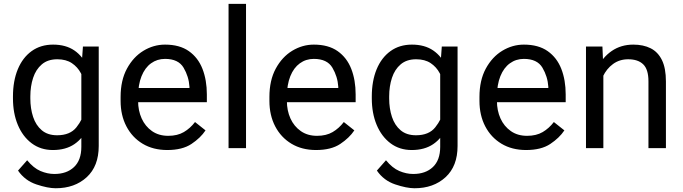

<svg xmlns="http://www.w3.org/2000/svg" viewBox="-20 -770 3549 998"><path d="M411.1 -528.3H493.2V-11.2Q493.2 93.8 430.7 151.1Q368.2 208.5 269.5 208.5Q228.5 208.5 168.9 188.5Q109.4 168.5 73.7 116.7L121.1 63Q154.3 103.5 190.4 118.9Q226.6 134.3 262.7 134.3Q326.7 134.3 364.7 98.4Q402.8 62.5 402.8 -6.8V-412.1ZM47.4 -258.3V-268.6Q47.4 -349.1 72.5 -409.9Q97.7 -470.7 144.5 -504.4Q191.4 -538.1 255.9 -538.1Q322.3 -538.1 366.7 -507.6Q411.1 -477.1 436 -420.7Q460.9 -364.3 468.8 -286.1V-241.2Q461.4 -164.1 436.5 -107.7Q411.6 -51.3 366.7 -20.8Q321.8 9.8 254.9 9.8Q191.4 9.8 144.8 -25.1Q98.1 -60.1 72.8 -120.6Q47.4 -181.2 47.4 -258.3ZM137.7 -268.6V-258.3Q137.7 -206.1 152.1 -162.4Q166.5 -118.7 197.3 -92.8Q228 -66.9 276.9 -66.9Q344.2 -66.9 377.2 -108.2Q410.2 -149.4 424.8 -204.1V-321.8Q417.5 -357.4 400.4 -389.6Q383.3 -421.9 353.3 -441.9Q323.2 -461.9 277.8 -461.9Q228.5 -461.9 197.5 -435.5Q166.5 -409.2 152.1 -365.2Q137.7 -321.3 137.7 -268.6Z M849.6 9.8Q775.9 9.8 721.4 -22.9Q667 -55.7 637 -113.3Q606.9 -170.9 606.9 -245.6V-266.1Q606.9 -352.5 639.9 -413.3Q672.9 -474.1 725.6 -506.1Q778.3 -538.1 837.9 -538.1Q913.6 -538.1 961.7 -504.2Q1009.8 -470.2 1032.5 -411.9Q1055.2 -353.5 1055.2 -279.3V-238.8H660.6V-312.5H964.8V-319.3Q961.4 -372.1 934.3 -418Q907.2 -463.9 837.9 -463.9Q796.9 -463.9 765.1 -440.9Q733.4 -418 715.6 -373.8Q697.8 -329.6 697.8 -266.1V-245.6Q697.8 -195.3 716.3 -154.3Q734.9 -113.3 770 -88.6Q805.2 -64 854.5 -64Q902.3 -64 935.5 -83.5Q968.8 -103 993.7 -135.7L1048.3 -92.3Q1022.5 -53.2 975.1 -21.7Q927.7 9.8 849.6 9.8Z M1258.8 -750V0H1168V-750Z M1623 9.8Q1549.3 9.8 1494.9 -22.9Q1440.4 -55.7 1410.4 -113.3Q1380.4 -170.9 1380.4 -245.6V-266.1Q1380.4 -352.5 1413.3 -413.3Q1446.3 -474.1 1499 -506.1Q1551.8 -538.1 1611.3 -538.1Q1687 -538.1 1735.1 -504.2Q1783.2 -470.2 1805.9 -411.9Q1828.6 -353.5 1828.6 -279.3V-238.8H1434.1V-312.5H1738.3V-319.3Q1734.9 -372.1 1707.8 -418Q1680.7 -463.9 1611.3 -463.9Q1570.3 -463.9 1538.6 -440.9Q1506.8 -418 1489 -373.8Q1471.2 -329.6 1471.2 -266.1V-245.6Q1471.2 -195.3 1489.7 -154.3Q1508.3 -113.3 1543.5 -88.6Q1578.6 -64 1627.9 -64Q1675.8 -64 1709 -83.5Q1742.2 -103 1767.1 -135.7L1821.8 -92.3Q1795.9 -53.2 1748.5 -21.7Q1701.2 9.8 1623 9.8Z M2276.4 -528.3H2358.4V-11.2Q2358.4 93.8 2295.9 151.1Q2233.4 208.5 2134.8 208.5Q2093.8 208.5 2034.2 188.5Q1974.6 168.5 1939 116.7L1986.3 63Q2019.5 103.5 2055.7 118.9Q2091.8 134.3 2127.9 134.3Q2191.9 134.3 2230 98.4Q2268.1 62.5 2268.1 -6.8V-412.1ZM1912.6 -258.3V-268.6Q1912.6 -349.1 1937.7 -409.9Q1962.9 -470.7 2009.8 -504.4Q2056.6 -538.1 2121.1 -538.1Q2187.5 -538.1 2231.9 -507.6Q2276.4 -477.1 2301.3 -420.7Q2326.2 -364.3 2334 -286.1V-241.2Q2326.7 -164.1 2301.8 -107.7Q2276.9 -51.3 2231.9 -20.8Q2187 9.8 2120.1 9.8Q2056.6 9.8 2010 -25.1Q1963.4 -60.1 1938 -120.6Q1912.6 -181.2 1912.6 -258.3ZM2002.9 -268.6V-258.3Q2002.9 -206.1 2017.3 -162.4Q2031.7 -118.7 2062.5 -92.8Q2093.3 -66.9 2142.1 -66.9Q2209.5 -66.9 2242.4 -108.2Q2275.4 -149.4 2290 -204.1V-321.8Q2282.7 -357.4 2265.6 -389.6Q2248.5 -421.9 2218.5 -441.9Q2188.5 -461.9 2143.1 -461.9Q2093.8 -461.9 2062.7 -435.5Q2031.7 -409.2 2017.3 -365.2Q2002.9 -321.3 2002.9 -268.6Z M2714.8 9.8Q2641.1 9.8 2586.7 -22.9Q2532.2 -55.7 2502.2 -113.3Q2472.2 -170.9 2472.2 -245.6V-266.1Q2472.2 -352.5 2505.1 -413.3Q2538.1 -474.1 2590.8 -506.1Q2643.6 -538.1 2703.1 -538.1Q2778.8 -538.1 2826.9 -504.2Q2875 -470.2 2897.7 -411.9Q2920.4 -353.5 2920.4 -279.3V-238.8H2525.9V-312.5H2830.1V-319.3Q2826.7 -372.1 2799.6 -418Q2772.5 -463.9 2703.1 -463.9Q2662.1 -463.9 2630.4 -440.9Q2598.6 -418 2580.8 -373.8Q2563 -329.6 2563 -266.1V-245.6Q2563 -195.3 2581.5 -154.3Q2600.1 -113.3 2635.3 -88.6Q2670.4 -64 2719.7 -64Q2767.6 -64 2800.8 -83.5Q2834 -103 2858.9 -135.7L2913.6 -92.3Q2887.7 -53.2 2840.3 -21.7Q2793 9.8 2714.8 9.8Z M3116.2 -415.5V0H3025.9V-528.3H3111.3ZM3094.7 -284.2 3057.1 -285.6Q3057.6 -358.4 3084.7 -415.3Q3111.8 -472.2 3159.9 -505.1Q3208 -538.1 3272 -538.1Q3324.2 -538.1 3362.1 -519Q3399.9 -500 3420.7 -457.8Q3441.4 -415.5 3441.4 -346.2V0H3350.6V-347.2Q3350.6 -409.2 3323.5 -435.5Q3296.4 -461.9 3245.1 -461.9Q3200.2 -461.9 3166.5 -437.3Q3132.8 -412.6 3113.8 -372.3Q3094.7 -332 3094.7 -284.2Z"/></svg>

Font: RobotoDEMO
Style: Regular
Weight: 400
Designer: Christian Robertson
Foundry: Google
Version: Version 2.136